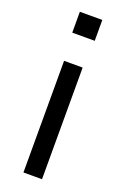

<svg xmlns="http://www.w3.org/2000/svg" viewBox="-138 -742 508 787"><g transform="rotate(20 116.0 -349.0)"><path d="M75 0V-487H156V0ZM67 -698H165V-607H67Z"/></g></svg>

Font: wassup Sans
Style: Regular
Weight: 400
Version: Version 2.001